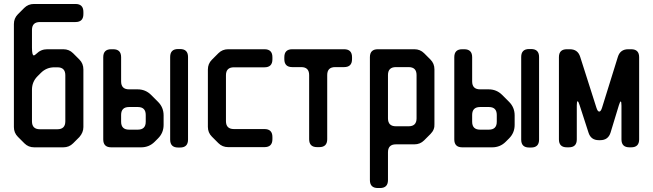

<svg xmlns="http://www.w3.org/2000/svg" viewBox="-20 -733 3289 967"><path d="M103 -11Q123 9 152 9H299Q328 9 348 -11L380 -43Q400 -66 400 -93V-383Q400 -413 380 -433L348 -465Q328 -485 299 -485H218Q186 -485 163 -462Q155 -454 150 -454Q141 -454 141 -494V-582Q141 -622 181 -622H360Q400 -622 400 -662V-673Q400 -713 360 -713H151Q122 -713 102 -693L70 -661Q50 -641 50 -612V-93Q50 -64 70 -44ZM141 -122V-281Q141 -321 169 -349L186 -366Q214 -394 254 -394H269Q309 -394 309 -354V-122Q309 -82 269 -82H181Q141 -82 141 -122Z M540 9H691Q731 9 759 -19L776 -36Q804 -64 804 -104V-152Q804 -192 776 -220L741 -255Q713 -283 673 -283H630Q590 -283 590 -323V-445Q590 -485 550 -485H540Q500 -485 500 -445V-31Q500 9 540 9ZM590 -120V-154Q590 -194 630 -194H674Q714 -194 714 -154V-120Q714 -80 674 -80H630Q590 -80 590 -120ZM877 10H887Q927 10 927 -30V-446Q927 -486 887 -486H877Q837 -486 837 -446V-30Q837 10 877 10Z M1080 -12Q1100 8 1129 8H1312Q1352 8 1352 -32V-43Q1352 -83 1312 -83H1158Q1118 -83 1118 -123V-354Q1118 -394 1158 -394H1312Q1352 -394 1352 -434V-445Q1352 -485 1312 -485H1129Q1100 -485 1080 -465L1047 -432Q1027 -412 1027 -383V-94Q1027 -65 1047 -45Z M1537 -32Q1537 8 1577 8H1588Q1628 8 1628 -32V-355Q1628 -395 1668 -395H1713Q1753 -395 1753 -435V-445Q1753 -485 1713 -485H1452Q1412 -485 1412 -445V-435Q1412 -395 1452 -395H1497Q1537 -395 1537 -355Z M1883 214H1894Q1934 214 1934 174V34Q1934 -6 1974 -6H2067Q2096 -6 2116 -26L2148 -58Q2170 -80 2168 -108V-384Q2168 -413 2148 -433L2116 -465Q2096 -485 2067 -485H1883Q1843 -485 1843 -445V174Q1843 214 1883 214ZM1934 -137V-355Q1934 -395 1974 -395H2038Q2078 -395 2078 -355V-137Q2078 -97 2038 -97H1974Q1934 -97 1934 -137Z M2308 9H2459Q2499 9 2527 -19L2544 -36Q2572 -64 2572 -104V-152Q2572 -192 2544 -220L2509 -255Q2481 -283 2441 -283H2398Q2358 -283 2358 -323V-445Q2358 -485 2318 -485H2308Q2268 -485 2268 -445V-31Q2268 9 2308 9ZM2358 -120V-154Q2358 -194 2398 -194H2442Q2482 -194 2482 -154V-120Q2482 -80 2442 -80H2398Q2358 -80 2358 -120ZM2645 10H2655Q2695 10 2695 -30V-446Q2695 -486 2655 -486H2645Q2605 -486 2605 -446V-30Q2605 10 2645 10Z M2835 9H2845Q2885 9 2885 -31V-202Q2885 -223 2889 -223Q2893 -223 2899 -204L2944 -65Q2956 -27 2996 -27H3003Q3043 -27 3055 -65L3097 -203Q3103 -222 3106 -222Q3110 -222 3110 -201V-31Q3110 9 3150 9H3159Q3199 9 3199 -31V-445Q3199 -485 3159 -485H3144Q3104 -485 3092 -447L3012 -190Q3006 -171 2998 -171Q2990 -171 2984 -190L2902 -447Q2890 -485 2850 -485H2835Q2795 -485 2795 -445V-31Q2795 9 2835 9Z"/></svg>

Font: WD-XL Lubrifont TC
Style: Regular
Weight: 400
Designer: [WD-XL Lubrifont] Copyright 2020-2022 (c) NightFurySL2001, Skr-ZERO; [ZCOOL QingKe HuangYou] Copyright 2018-2022 (c) The
Version: Version 2.001;hotconv 1.1.1;makeotfexe 2.6.0